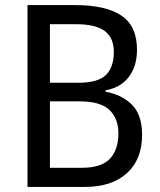

<svg xmlns="http://www.w3.org/2000/svg" viewBox="-20 -734 627 754"><path d="M275 -714Q395 -714 456.5 -673Q518 -632 518 -539Q518 -474 486 -432Q454 -390 394 -379V-374Q459 -362 498.5 -322.5Q538 -283 538 -204Q538 -108 478.5 -54Q419 0 314 0H88V-714ZM287 -409Q365 -409 396 -439.5Q427 -470 427 -530Q427 -586 391 -612.5Q355 -639 278 -639H176V-409ZM176 -336V-75H300Q379 -75 412 -111Q445 -147 445 -210Q445 -268 410 -302Q375 -336 292 -336Z"/></svg>

Font: Noto Sans Myanmar SemiCondensed
Style: Regular
Weight: 400
Width: 4
Designer: Monotype Design Team
Foundry: Monotype Imaging Inc.
Version: Version 2.107; ttfautohint (v1.8.4.7-5d5b)